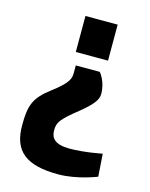

<svg xmlns="http://www.w3.org/2000/svg" viewBox="-107 -569 646 829"><g transform="rotate(15 216.5 -154.5)"><path d="M171 -500V-339H315V-500ZM29 27C29 142 90 191 234 191C318 191 404 156 404 156L397 55C397 55 320 71 253 71C186 71 168 46 168 12C168 -24 178 -39 252 -98C305 -141 324 -166 324 -192C324 -249 293 -283 293 -283H186V-252C186 -224 182 -205 111 -151C42 -99 29 -63 29 27Z"/></g></svg>

Font: RazerF5
Style: Bold
Weight: 700
Foundry: Razer Inc.
Version: Version 2